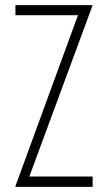

<svg xmlns="http://www.w3.org/2000/svg" viewBox="-20 -726 420 746"><path d="M40 -3 283 -667H40V-706H340L94 -40H340V0H40Z"/></svg>

Font: Lineal Thin
Style: Regular
Weight: 200
Designer: Created by Frank Adebiaye with contributions from Anton Moglia & Ariel Martín Pérez
Created by Frank ADEBIAYE with FontF
Foundry: Velvetyne Type Foundry
Version: Version 2.000;Glyphs 3.2 (3227)